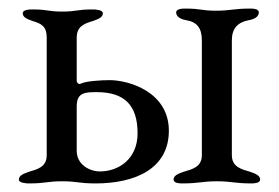

<svg xmlns="http://www.w3.org/2000/svg" viewBox="-20 -425 651 448"><path d="M48 3C86 3 90 -2 125 -2C160 -2 164 3 203 3C295 3 374 -31 374 -120C374 -211 280 -238 236 -238C217 -238 181 -236 169 -230C168 -230 167 -229 166 -229C163 -229 159 -232 159 -236V-337C159 -364 177 -370 197 -376C208 -380 220 -384 220 -394C220 -402 203 -403 196 -403C158 -403 160 -398 125 -398C90 -398 94 -403 55 -403C47 -403 33 -402 33 -394C33 -384 45 -380 56 -376C76 -370 89 -364 89 -337V-63C89 -35 67 -30 47 -24C36 -20 24 -16 24 -6C24 2 41 3 48 3ZM405 3C445 3 451 -2 486 -2C521 -2 527 3 567 3C574 3 587 2 587 -6C587 -16 575 -20 564 -24C544 -30 521 -35 521 -63V-331C521 -358 534 -373 561 -378C573 -380 584 -386 584 -396C584 -404 572 -405 564 -405C524 -405 519 -400 484 -400C449 -400 451 -405 411 -405C404 -405 391 -404 391 -396C391 -386 402 -380 414 -378C439 -374 451 -360 451 -331V-63C451 -35 428 -30 408 -24C397 -20 385 -16 385 -6C385 2 398 3 405 3ZM159 -177C159 -209 178 -210 206 -210C270 -210 301 -180 301 -114C301 -55 258 -25 213 -25C189 -25 159 -41 159 -73Z"/></svg>

Font: EB Garamond
Style: Regular
Weight: 400
Designer: Georg Duffner and Octavio Pardo
Foundry: Georg Duffner
Version: Version 1.000;PS 001.000;hotconv 1.0.88;makeotf.lib2.5.64775